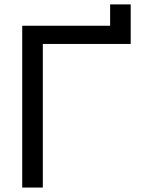

<svg xmlns="http://www.w3.org/2000/svg" viewBox="-20 -845 641 865"><path d="M172.9 0H80.1V-729H476.1V-825.2H568.8V-647H172.9Z"/></svg>

Font: Miedinger*
Style: Book
Weight: 400
Version: Version 001.000